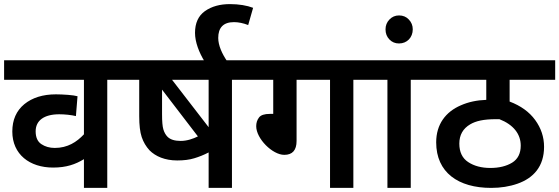

<svg xmlns="http://www.w3.org/2000/svg" viewBox="-20 -916 2727 936"><path d="M602.1 -622.1H0V-526.9H389.2V-261.2C354 -223.6 309.6 -194.8 247.1 -194.8C221.7 -194.8 199.7 -201.2 181.6 -213.4C163.1 -225.6 153.8 -246.6 153.8 -275.9C153.8 -328.1 194.3 -358.9 269 -358.9C296.9 -358.9 327.1 -355.5 350.1 -350.1L357.9 -446.8C347.2 -449.7 331.5 -452.1 311 -453.6C290 -455.1 271 -456.1 252.9 -456.1C189 -456.1 137.7 -439.9 98.6 -408.2C59.6 -376 40 -331.5 40 -274.9C40 -163.1 125 -99.1 238.8 -99.1C303.2 -99.1 347.7 -114.7 389.2 -140.1V0H502.9V-526.9H602.1Z M586.9 -622.1V-526.9H658.7V-350.1C658.7 -306.2 662.6 -272 670.9 -247.6C679.2 -223.1 691.9 -201.7 709 -183.1C738.3 -153.8 783.7 -133.8 843.8 -133.8C876 -133.8 903.8 -137.2 927.2 -144.5C950.2 -151.4 973.6 -160.6 997.1 -172.9V0H1110.8V-526.9H1209V-622.1ZM997.1 -295.9 818.8 -526.9H997.1ZM796.9 -249C787.6 -258.3 780.8 -270.5 776.4 -285.2C772 -299.8 770 -324.2 770 -358.9V-479L944.8 -251C920.9 -239.3 891.6 -229 860.8 -229C831.5 -229 810.1 -235.8 796.9 -249Z M1088.9 -615.2C1062 -653.8 1043.9 -695.3 1043.9 -731C1043.9 -780.3 1067.9 -808.1 1120.6 -808.1C1142.6 -808.1 1166 -803.2 1189.9 -793.9L1213.9 -877.9C1184.6 -889.2 1144.5 -896 1101.1 -896C1052.2 -896 1011.7 -884.8 979 -861.8C946.8 -838.9 930.7 -803.2 930.7 -755.9C930.7 -710.9 950.2 -660.2 978 -615.2Z M1588.9 -526.9V0H1702.6V-526.9H1800.8V-622.1H1193.8V-526.9H1312V-360.8H1295.9C1269 -360.8 1251.5 -355 1242.7 -343.3C1233.4 -331.1 1229 -316.9 1229 -300.8C1229 -239.7 1308.6 -161.1 1365.7 -161.1C1405.8 -161.1 1425.8 -183.6 1425.8 -229V-526.9Z M2080.6 -526.9V-622.1H1785.6V-526.9H1868.7V0H1982.4V-526.9Z M1859.4 -772.9C1859.4 -752.9 1865.7 -736.8 1878.4 -723.6C1891.1 -710.4 1906.7 -704.1 1925.3 -704.1C1964.4 -704.1 1992.2 -733.4 1992.2 -772.9C1992.2 -791.5 1985.8 -807.6 1973.1 -820.8C1960.9 -834 1944.8 -840.8 1925.3 -840.8C1906.7 -840.8 1891.1 -834 1878.4 -820.8C1865.7 -807.6 1859.4 -791.5 1859.4 -772.9Z M2686.5 -622.1H2066.4V-526.9H2350.6V-429.2C2305.2 -427.7 2263.7 -418.9 2227.1 -402.8C2152.8 -371.1 2106.4 -310.1 2106.4 -222.2C2106.4 -75.2 2213.9 0 2374.5 0C2420.9 0 2463.9 -6.8 2502.9 -20.5C2581.1 -47.9 2632.3 -105 2632.3 -200.2C2632.3 -248 2617.7 -291.5 2588.9 -331.1C2560.1 -370.6 2518.6 -400.4 2464.4 -420.9V-526.9H2686.5ZM2370.6 -97.2C2327.1 -97.2 2291 -106.9 2262.2 -126C2233.4 -145 2219.2 -175.3 2219.2 -215.8C2219.2 -257.8 2236.8 -289.1 2272.5 -310.1C2299.3 -325.7 2335.9 -335 2398.4 -335H2414.6C2483.4 -308.1 2518.6 -262.2 2518.6 -206.1C2518.6 -168 2504.4 -140.1 2476.6 -123C2448.7 -106 2413.1 -97.2 2370.6 -97.2Z"/></svg>

Font: Noto Reveo Sans
Style: Regular
Weight: 600
Designer: Monotype Design Team
Foundry: Monotype Imaging Inc.
Version: Version 2.007